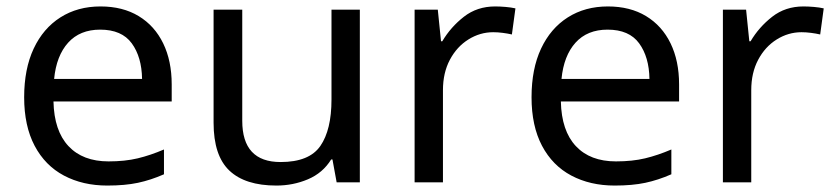

<svg xmlns="http://www.w3.org/2000/svg" viewBox="-20 -566 2592 596"><path d="M292 -546Q361 -546 410.5 -516Q460 -486 486.5 -431.5Q513 -377 513 -304V-251H146Q148 -160 192.5 -112.5Q237 -65 317 -65Q368 -65 407.5 -74.5Q447 -84 489 -102V-25Q448 -7 408 1.5Q368 10 313 10Q237 10 178.5 -21Q120 -52 87.5 -113.5Q55 -175 55 -264Q55 -352 84.5 -415Q114 -478 167.5 -512Q221 -546 292 -546ZM291 -474Q228 -474 191.5 -433.5Q155 -393 148 -321H421Q420 -389 389 -431.5Q358 -474 291 -474Z M1097 -536V0H1025L1012 -71H1008Q982 -29 936 -9.5Q890 10 838 10Q741 10 692 -36.5Q643 -83 643 -185V-536H732V-191Q732 -63 851 -63Q940 -63 974.5 -113Q1009 -163 1009 -257V-536Z M1517 -546Q1532 -546 1549.5 -544.5Q1567 -543 1580 -540L1569 -459Q1556 -462 1540.5 -464Q1525 -466 1511 -466Q1470 -466 1434 -443.5Q1398 -421 1376.5 -380.5Q1355 -340 1355 -286V0H1267V-536H1339L1349 -438H1353Q1379 -482 1420 -514Q1461 -546 1517 -546Z M1867 -546Q1936 -546 1985.5 -516Q2035 -486 2061.5 -431.5Q2088 -377 2088 -304V-251H1721Q1723 -160 1767.5 -112.5Q1812 -65 1892 -65Q1943 -65 1982.5 -74.5Q2022 -84 2064 -102V-25Q2023 -7 1983 1.5Q1943 10 1888 10Q1812 10 1753.5 -21Q1695 -52 1662.5 -113.5Q1630 -175 1630 -264Q1630 -352 1659.5 -415Q1689 -478 1742.5 -512Q1796 -546 1867 -546ZM1866 -474Q1803 -474 1766.5 -433.5Q1730 -393 1723 -321H1996Q1995 -389 1964 -431.5Q1933 -474 1866 -474Z M2474 -546Q2489 -546 2506.5 -544.5Q2524 -543 2537 -540L2526 -459Q2513 -462 2497.5 -464Q2482 -466 2468 -466Q2427 -466 2391 -443.5Q2355 -421 2333.5 -380.5Q2312 -340 2312 -286V0H2224V-536H2296L2306 -438H2310Q2336 -482 2377 -514Q2418 -546 2474 -546Z"/></svg>

Font: RS Noto Sans
Style: Regular
Weight: 400
Designer: Monotype Design Team
Foundry: Monotype Imaging Inc.
Version: Version 3.10